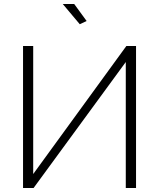

<svg xmlns="http://www.w3.org/2000/svg" viewBox="-20 -940 795 960"><path d="M293.9 -919.9H351.1L413.1 -835L378.9 -818.8ZM95.2 0V-710H146V-69.8L611.8 -710H660.2V0H608.9V-629.9L147.9 0Z"/></svg>

Font: Rawline Light
Style: Regular
Weight: 300
Designer: Matt McInerney, Pablo Impallari, Rodrigo Fuenzalida
Foundry: Matt McInerney, Pablo Impallari, Rodrigo Fuenzalida
Version: Version 4.020;PS 004.020;hotconv 1.0.88;makeotf.lib2.5.64775